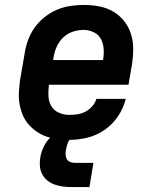

<svg xmlns="http://www.w3.org/2000/svg" viewBox="-20 -558 640 777"><path d="M260 8Q236 8 212.5 5Q189 2 167.5 -5.5Q146 -13 127.5 -26Q109 -39 94.5 -56Q80 -73 71.5 -94Q63 -115 59 -138Q55 -161 56.5 -185Q58 -209 61 -233L80 -343Q84 -370 94 -397Q104 -424 121 -447.5Q138 -471 161.5 -489.5Q185 -508 211.5 -519Q238 -530 265.5 -534Q293 -538 320 -538Q352 -538 382.5 -532Q413 -526 438.5 -511Q464 -496 482.5 -472.5Q501 -449 510 -420.5Q519 -392 519 -360.5Q519 -329 514 -297L500 -215H178Q175 -192 176 -169.5Q177 -147 187.5 -129Q198 -111 218 -102Q238 -93 260 -93Q277 -93 293.5 -95.5Q310 -98 325.5 -106Q341 -114 353 -127.5Q365 -141 370 -158H489Q480 -121 458 -88Q436 -55 403.5 -32.5Q371 -10 334 -1Q297 8 260 8ZM195 -315H397Q401 -338 399.5 -360Q398 -382 388.5 -400Q379 -418 359.5 -427.5Q340 -437 318 -437Q296 -437 274 -429.5Q252 -422 235.5 -406Q219 -390 209.5 -369Q200 -348 197 -327ZM342 199H267Q249 199 232 196.5Q215 194 199 188Q183 182 170.5 171.5Q158 161 150.5 146.5Q143 132 141.5 114.5Q140 97 143 79Q147 56 158.5 33Q170 10 189.5 -7Q209 -24 233 -31Q257 -38 281 -38L275 0Q268 0 262.5 6.5Q257 13 254.5 20Q252 27 250 34Q248 41 247 48Q245 58 245.5 68Q246 78 250.5 86Q255 94 264 97.5Q273 101 283 101H358Z"/></svg>

Font: Iosevka Curly Slab ExObl
Style: Bold
Weight: 700
Width: 7
Italic angle: -9°
Monospace: yes
Designer: Belleve Invis
Foundry: Belleve Invis
Version: Version 11.0.0; ttfautohint (v1.8.3)